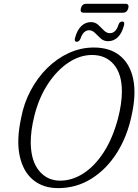

<svg xmlns="http://www.w3.org/2000/svg" viewBox="-20 -956 713 990"><path d="M464 -711Q546.5 -711 598.5 -668.8Q650.5 -626.5 666.8 -548.5Q683 -470.5 659 -362.5Q637 -254.5 583.5 -169.2Q530 -84 452 -35Q374 14 279.5 14Q202.5 14 151 -28.2Q99.5 -70.5 81.8 -151Q64 -231.5 88.5 -345.5Q102.5 -422 137.5 -488.2Q172.5 -554.5 223 -604.5Q273.5 -654.5 335.2 -682.8Q397 -711 464 -711ZM290 -24.5Q352 -24.5 410 -61.8Q468 -99 514.5 -170.5Q561 -242 588.5 -345.5Q608.5 -422.5 608.5 -484.5Q608.5 -574.5 567 -623.5Q525.5 -672.5 454.5 -672.5Q392.5 -672.5 333.8 -633.8Q275 -595 228.5 -525.2Q182 -455.5 158 -362Q137.5 -281 138.5 -216.5Q140.5 -124 182.5 -74.2Q224.5 -24.5 290 -24.5ZM537.5 -743.5Q515 -743.5 499.2 -757.8Q483.5 -772 469.8 -786Q456 -800 440 -800Q409 -800 395 -756.5Q388 -740.5 376 -740.5Q361.5 -740.5 367 -761Q378 -801.5 399.5 -821.8Q421 -842 448.5 -842Q471 -842 486.5 -827.8Q502 -813.5 515.8 -799.2Q529.5 -785 546.5 -785Q577.5 -785 591 -828.5Q596.5 -845 610.5 -845Q625 -845 619 -824Q608 -783 586.5 -763.2Q565 -743.5 537.5 -743.5ZM397 -913Q403 -936.5 424.5 -936.5H626Q647.5 -936.5 641.5 -913.5Q635 -890.5 614 -890.5H412Q391 -890.5 397 -913Z"/></svg>

Font: Fraunces 144pt S100 Light
Style: Italic
Weight: 300
Italic angle: -16°
Version: Version 1.000; ttfautohint (v1.8.3)